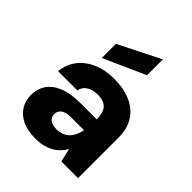

<svg xmlns="http://www.w3.org/2000/svg" viewBox="-216 -883 1017 1017"><g transform="rotate(45 292.0 -375.0)"><path d="M227 12Q165 12 124.5 -8Q84 -28 64.5 -61.5Q45 -95 45 -136Q45 -181 68 -215.5Q91 -250 138.5 -270Q186 -290 261 -290H383Q383 -323 374 -344.5Q365 -366 345.5 -376.5Q326 -387 294 -387Q259 -387 233.5 -372Q208 -357 202 -326H58Q63 -381 94 -421.5Q125 -462 177 -485Q229 -508 295 -508Q367 -508 420.5 -485Q474 -462 503.5 -416.5Q533 -371 533 -305V0H408L391 -74H390Q378 -54 362 -38Q346 -22 325.5 -11Q305 0 280.5 6Q256 12 227 12ZM269 -102Q293 -102 311.5 -110Q330 -118 343 -131.5Q356 -145 364 -163Q372 -181 376 -202H279Q253 -202 236.5 -195.5Q220 -189 212 -177.5Q204 -166 204 -150Q204 -134 212 -123.5Q220 -113 235 -107.5Q250 -102 269 -102ZM172 -539V-645L405 -762H406V-644Z"/></g></svg>

Font: DM Sans 28pt Black
Style: Regular
Weight: 900
Version: Version 4.004;gftools[0.9.30]